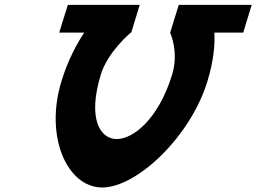

<svg xmlns="http://www.w3.org/2000/svg" viewBox="-20 -792 1081 809"><path d="M705.4 -478C647.6 -289 540.5 -206 471.7 -206C403.5 -206 347.1 -289 404.9 -478C434.2 -574 530.4 -654 530.4 -654L529.4 -654.6H533L568.7 -771.5H265.9L229.4 -654.6H335C304.6 -609.2 266.7 -540.5 238.8 -449C167.2 -215 263.7 -2 410.6 -2C556.8 -2 782.6 -216 853.8 -449C881.8 -540.5 885.9 -609.2 883.3 -654.6H1004.8L1040.6 -771.5H733.2L697.2 -655.3L696.6 -655C696.6 -655 734.8 -574 705.4 -478Z"/></svg>

Font: Hussar
Style: BdSuprConOblThree
Weight: 700
Foundry: Cannot Into Space Fonts
Version: Version 2.00